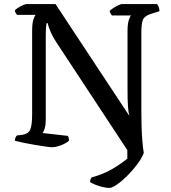

<svg xmlns="http://www.w3.org/2000/svg" viewBox="-20 -724 841 944"><path d="M518 200Q498 200 468.5 191Q439 182 423 171Q423 163 425.5 157Q428 151 431 148Q487 133 530 108Q573 83 606 56V14L261 -510Q238 -545 227 -572Q216 -599 215 -610H209Q208 -606 206.5 -592Q205 -578 205 -547V-134Q205 -111 200 -93.5Q195 -76 189 -70L313 -56Q319 -49 319 -32Q303 -18 277.5 -9Q252 0 236 0Q228 0 203.5 -3.5Q179 -7 149.5 -12Q120 -17 93.5 -22.5Q67 -28 53 -32Q53 -40 56 -47Q59 -54 63 -58L90 -61Q119 -66 128.5 -86.5Q138 -107 138 -164V-573Q138 -608 144 -627.5Q150 -647 156 -651H64Q61 -654 57.5 -659.5Q54 -665 53 -673Q58 -679 70 -686.5Q82 -694 94 -699Q106 -704 112 -704H253L616 -154Q611 -173 609 -203.5Q607 -234 607 -286V-570Q607 -605 613 -624.5Q619 -644 625 -648H530Q528 -652 524.5 -656.5Q521 -661 519 -670Q524 -676 536.5 -684Q549 -692 561.5 -698Q574 -704 579 -704H752Q757 -698 760.5 -689Q764 -680 764 -669L723 -656Q691 -646 683 -627.5Q675 -609 675 -563V-180Q675 -144 676 -104.5Q677 -65 680 -30Q683 5 687 28Q677 54 655 83.5Q633 113 606.5 139.5Q580 166 555.5 183Q531 200 518 200Z"/></svg>

Font: Texturina
Style: Regular
Weight: 400
Designer: Guillermo Torres Carreño
Foundry: Omnibus-Type
Version: Version 1.002; ttfautohint (v1.8.3)